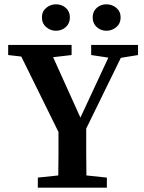

<svg xmlns="http://www.w3.org/2000/svg" viewBox="-20 -873 669 893"><path d="M18 -617V-664H313V-617L227 -607L354 -326L484 -605L404 -617V-664H622V-617L542 -604L381 -275Q381 -208 381 -156Q381 -104 382 -57L477 -47V0H156V-47L251 -57Q252 -101 252 -149.5Q252 -198 252 -259L79 -610ZM240 -730Q215 -730 195 -747Q175 -764 175 -792Q175 -820 195 -836.5Q215 -853 240 -853Q267 -853 286 -836.5Q305 -820 305 -792Q305 -764 286 -747Q267 -730 240 -730ZM475 -730Q449 -730 430 -747Q411 -764 411 -792Q411 -820 430 -836.5Q449 -853 475 -853Q501 -853 521 -836.5Q541 -820 541 -792Q541 -764 521 -747Q501 -730 475 -730Z"/></svg>

Font: Source Serif 4 Semibold
Style: Regular
Weight: 600
Designer: Frank Grießhammer
Foundry: Adobe
Version: Version 4.005;hotconv 1.1.0;makeotfexe 2.6.0